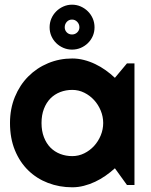

<svg xmlns="http://www.w3.org/2000/svg" viewBox="-20 -794 648 824"><path d="M557.1 0H524.9L473.1 -71.8Q454.1 -54.7 432.9 -39.8Q411.6 -24.9 388.2 -13.9Q364.7 -2.9 340.1 3.4Q315.4 9.8 290 9.8Q234.9 9.8 186.3 -8.8Q137.7 -27.3 101.3 -62.7Q64.9 -98.1 43.9 -149.4Q22.9 -200.7 22.9 -266.1Q22.9 -327.1 43.9 -378.2Q64.9 -429.2 101.3 -465.8Q137.7 -502.4 186.3 -522.7Q234.9 -543 290 -543Q315.4 -543 340.3 -536.6Q365.2 -530.3 388.7 -519Q412.1 -507.8 433.3 -492.7Q454.6 -477.5 473.1 -460L524.9 -522H557.1ZM422.9 -266.1Q422.9 -293.5 412.4 -319.1Q401.9 -344.7 383.8 -364.5Q365.7 -384.3 341.6 -396.2Q317.4 -408.2 290 -408.2Q262.7 -408.2 238.5 -398.9Q214.4 -389.6 196.5 -371.6Q178.7 -353.5 168.5 -326.9Q158.2 -300.3 158.2 -266.1Q158.2 -231.9 168.5 -205.3Q178.7 -178.7 196.5 -160.6Q214.4 -142.6 238.5 -133.3Q262.7 -124 290 -124Q317.4 -124 341.6 -136Q365.7 -147.9 383.8 -167.7Q401.9 -187.5 412.4 -213.1Q422.9 -238.8 422.9 -266.1ZM385.7 -676.8Q385.7 -656.7 378.2 -639.4Q370.6 -622.1 357.4 -609.1Q344.2 -596.2 326.7 -588.6Q309.1 -581.1 289.1 -581.1Q269.5 -581.1 252 -588.6Q234.4 -596.2 221.2 -609.1Q208 -622.1 200.4 -639.4Q192.9 -656.7 192.9 -676.8Q192.9 -696.8 200.4 -714.4Q208 -731.9 221.2 -745.1Q234.4 -758.3 252 -766.1Q269.5 -773.9 289.1 -773.9Q309.1 -773.9 326.7 -766.1Q344.2 -758.3 357.4 -745.1Q370.6 -731.9 378.2 -714.4Q385.7 -696.8 385.7 -676.8ZM320.8 -676.8Q320.8 -690.4 311.5 -700.2Q302.2 -710 289.1 -710Q275.4 -710 266.6 -700.2Q257.8 -690.4 257.8 -676.8Q257.8 -664.1 266.6 -655Q275.4 -646 289.1 -646Q302.2 -646 311.5 -655Q320.8 -664.1 320.8 -676.8Z"/></svg>

Font: Righteous
Style: Regular
Weight: 400
Version: Version 1.000